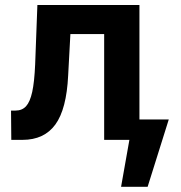

<svg xmlns="http://www.w3.org/2000/svg" viewBox="-20 -550 711 755"><path d="M23.4 -115.2H41Q66.9 -115.2 82.5 -132.3Q98.1 -149.4 106.7 -188.5Q115.2 -227.5 118.2 -295.9L127 -530.3H528.3V-80.1H643.6L560.5 184.6H456.1L488.8 0H389.6V-416H256.8L248 -252.9Q241.7 -121.1 197.8 -60.5Q153.8 0 68.4 0H24.4Z"/></svg>

Font: Pretendard JP
Style: Bold
Weight: 700
Designer: Base glyphs from Inter by Rasmus Andersson; Hangeul glyphs from Noto Sans CJK(Source Han Sans) by Jang Soo-young and Kan
Foundry: Kil Hyung-jin
Version: Version 1.309